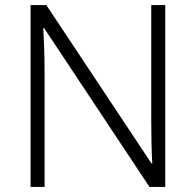

<svg xmlns="http://www.w3.org/2000/svg" viewBox="-20 -734 769 754"><path d="M629 0H567L153 -624H150Q152 -585 153.5 -541.5Q155 -498 155 -451V0H100V-714H162L575 -92H578Q576 -123 575 -171Q574 -219 574 -261V-714H629Z"/></svg>

Font: Noto Sans Myanmar Light
Style: Regular
Weight: 300
Designer: Monotype Design Team
Foundry: Monotype Imaging Inc.
Version: Version 2.107; ttfautohint (v1.8.4.7-5d5b)